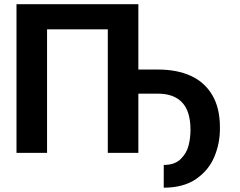

<svg xmlns="http://www.w3.org/2000/svg" viewBox="-20 -727 1140 913"><path d="M637.9 0H492.6V-587.4H203.8V0H58.4V-707H637.9ZM591.1 -396.3H731.4Q821.5 -396.3 887.5 -366.3Q953.5 -336.2 989.9 -274Q1026.4 -211.8 1025.8 -117.8Q1026.4 -46.4 999.4 18.2Q972.5 82.8 912.4 124.2Q852.3 165.5 758.6 165.5L758.7 57.3Q810.3 57.3 838.5 30Q866.6 2.8 876.2 -33.2Q885.8 -69.2 885.8 -110Q885.8 -197.4 846.3 -239.5Q806.8 -281.6 731.4 -281.6H591.1Z"/></svg>

Font: Pretendard Std Variable
Style: Regular
Weight: 400
Designer: Base glyphs from Inter by Rasmus Andersson; Hangeul glyphs from Noto Sans CJK(Source Han Sans) by Jang Soo-young and Kan
Foundry: Kil Hyung-jin
Version: Version 1.309;Glyphs 3.2 (3225)